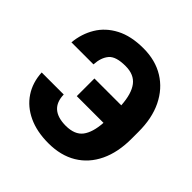

<svg xmlns="http://www.w3.org/2000/svg" viewBox="-193 -897 1067 1067"><g transform="rotate(45 341.0 -363.5)"><path d="M34.7 -242.2H208Q210.4 -127.4 338.9 -127Q409.2 -127.4 439.7 -167.5Q470.2 -207.5 475.6 -287.1H265.6V-425.8H476.6Q471.2 -512.2 438.7 -554.7Q406.2 -597.2 340.3 -597.2Q264.2 -597.7 236.8 -565.7Q209.5 -533.7 206.5 -477.5H33.2Q40 -550.3 75.4 -609.1Q110.8 -668 176.8 -702.6Q242.7 -737.3 340.3 -737.3Q434.1 -737.3 503.4 -694.6Q572.8 -651.9 610.8 -573.7Q648.9 -495.6 648.4 -388.2V-336.9Q648.9 -229.5 611.8 -151.6Q574.7 -73.7 505.4 -32Q436 9.8 338.9 9.8Q248 9.8 181.2 -21.5Q114.3 -52.7 76.4 -109.6Q38.6 -166.5 34.7 -242.2Z"/></g></svg>

Font: Inter Tight ExtraBold
Style: Regular
Weight: 800
Designer: Rasmus Andersson
Foundry: rsms
Version: Version 3.004; ttfautohint (v1.8.4.7-5d5b)